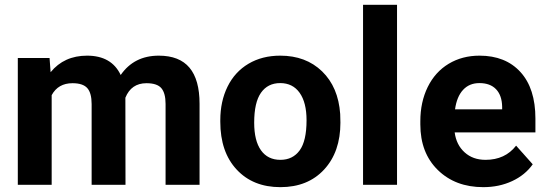

<svg xmlns="http://www.w3.org/2000/svg" viewBox="-20 -770 2277 800"><path d="M186.5 -528.3 190.9 -469.2Q247.1 -538.1 342.8 -538.1Q444.8 -538.1 482.9 -457.5Q538.6 -538.1 641.6 -538.1Q727.5 -538.1 769.5 -488Q811.5 -438 811.5 -337.4V0H669.9V-336.9Q669.9 -381.8 652.3 -402.6Q634.8 -423.3 590.3 -423.3Q526.9 -423.3 502.4 -362.8L502.9 0H361.8V-336.4Q361.8 -382.3 343.8 -402.8Q325.7 -423.3 282.2 -423.3Q222.2 -423.3 195.3 -373.5V0H54.2V-528.3Z M897.9 -269Q897.9 -347.7 928.2 -409.2Q958.5 -470.7 1015.4 -504.4Q1072.3 -538.1 1147.5 -538.1Q1254.4 -538.1 1322 -472.7Q1389.6 -407.2 1397.5 -294.9L1398.4 -258.8Q1398.4 -137.2 1330.6 -63.7Q1262.7 9.8 1148.4 9.8Q1034.2 9.8 966.1 -63.5Q897.9 -136.7 897.9 -262.7ZM1039.1 -258.8Q1039.1 -183.6 1067.4 -143.8Q1095.7 -104 1148.4 -104Q1199.7 -104 1228.5 -143.3Q1257.3 -182.6 1257.3 -269Q1257.3 -342.8 1228.5 -383.3Q1199.7 -423.8 1147.5 -423.8Q1095.7 -423.8 1067.4 -383.5Q1039.1 -343.3 1039.1 -258.8Z M1634.3 0H1492.7V-750H1634.3Z M1993.7 9.8Q1877.4 9.8 1804.4 -61.5Q1731.4 -132.8 1731.4 -251.5V-265.1Q1731.4 -344.7 1762.2 -407.5Q1793 -470.2 1849.4 -504.2Q1905.8 -538.1 1978 -538.1Q2086.4 -538.1 2148.7 -469.7Q2210.9 -401.4 2210.9 -275.9V-218.3H1874.5Q1881.3 -166.5 1915.8 -135.3Q1950.2 -104 2002.9 -104Q2084.5 -104 2130.4 -163.1L2199.7 -85.4Q2168 -40.5 2113.8 -15.4Q2059.6 9.8 1993.7 9.8ZM1977.5 -423.8Q1935.5 -423.8 1909.4 -395.5Q1883.3 -367.2 1876 -314.5H2072.3V-325.7Q2071.3 -372.6 2046.9 -398.2Q2022.5 -423.8 1977.5 -423.8Z"/></svg>

Font: Vazir FD
Style: Bold-FD
Weight: 700
Designer: Saber Rastikerdar
Foundry: Saber Rastikerdar
Version: Version 30.1.0